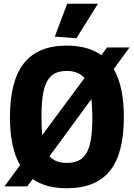

<svg xmlns="http://www.w3.org/2000/svg" viewBox="-20 -993 712 1023"><path d="M87 -113Q33 -206 33 -369Q33 -562 107.5 -656Q182 -750 335 -750Q449 -750 520 -699L550 -740H670L586 -625Q640 -532 640 -369Q640 -175 565.5 -82.5Q491 10 335 10Q224 10 154 -39L125 0H4ZM201 -369Q201 -341 202 -317.5Q203 -294 205 -273L430 -577Q398 -615 335 -615Q298 -615 272.5 -602Q247 -589 231 -560Q215 -531 208 -484Q201 -437 201 -369ZM335 -125Q373 -125 399 -137.5Q425 -150 441.5 -179Q458 -208 465 -254.5Q472 -301 472 -369Q472 -396 470.5 -420Q469 -444 467 -465L244 -161Q274 -125 335 -125ZM272 -798 338 -973H502L387 -789Z"/></svg>

Font: Encode Sans Compressed
Style: ExtraBold
Weight: 800
Designer: Pablo Impallari, Andres Torresi
Foundry: Pablo Impallari, Andres Torresi
Version: Version 1.000; ttfautohint (v1.00) -l 8 -r 50 -G 200 -x 14 -